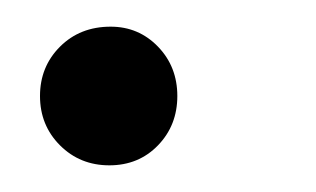

<svg xmlns="http://www.w3.org/2000/svg" viewBox="-20 -119 237 144"><path d="M62 5Q40 5 25 -10Q10 -25 10 -47Q10 -69 25 -84Q40 -99 63 -99Q84 -99 98.5 -84Q113 -69 113 -47Q113 -25 98.5 -10Q84 5 62 5Z"/></svg>

Font: DM Sans 12pt Light
Style: Italic
Weight: 300
Italic angle: -10°
Version: Version 4.004;gftools[0.9.30]